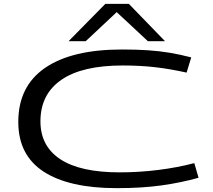

<svg xmlns="http://www.w3.org/2000/svg" viewBox="-20 -967 1106 997"><path d="M75 -334Q75 -519 214 -614.5Q353 -710 613 -710Q689 -710 748.5 -706Q808 -702 861.5 -693Q915 -684 973 -669L949 -590Q864 -609 786 -618Q708 -627 617 -627Q406 -627 298 -552Q190 -477 190 -337Q190 -208 293.5 -140Q397 -72 601 -72Q702 -72 802 -84.5Q902 -97 989 -120L1011 -44Q923 -19 820.5 -4.5Q718 10 586 10Q339 10 207 -75.5Q75 -161 75 -334ZM336 -753 527 -947H649L837 -753H748L586 -904L425 -753Z"/></svg>

Font: Georama ExtraExtended
Style: Regular
Weight: 400
Width: 8
Designer: Jean-Baptiste Levee
Foundry: Production Type
Version: Version 1.000